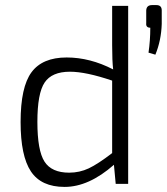

<svg xmlns="http://www.w3.org/2000/svg" viewBox="-20 -723 656 755"><path d="M578 -703H595Q616 -703 616 -682V-629Q614 -564 591 -508L564 -516Q571 -564 571 -614Q553 -614 555 -632V-682Q556 -703 578 -703ZM484 -700V0H435L428 -75Q329 12 234 12Q142 12 101.5 -49Q61 -110 61 -243Q61 -381 104 -439Q147 -497 242 -497Q334 -497 425 -450Q421 -483 421 -545V-700ZM421 -121V-406Q318 -441 255 -441Q184 -441 155.5 -398.5Q127 -356 127 -244Q127 -131 155 -87.5Q183 -44 252 -44Q293 -44 329 -61Q365 -78 421 -121Z"/></svg>

Font: Exo 2.0 Light
Style: Regular
Weight: 300
Designer: Natanael Gama
Version: Version 1.001;PS 001.001;hotconv 1.0.70;makeotf.lib2.5.58329